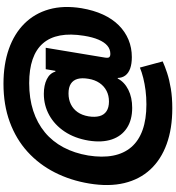

<svg xmlns="http://www.w3.org/2000/svg" viewBox="26 -807 1002 1094"><g transform="rotate(-90 527.0 -260.0)"><path d="M457 220.7Q341.3 220.7 253.2 188.7Q165 156.7 108.4 95.7Q51.8 34.7 30.8 -53Q9.8 -140.6 28.3 -252.4Q45.9 -359.4 91.6 -449Q137.2 -538.6 209.2 -604Q281.2 -669.4 378.7 -705.3Q476.1 -741.2 596.7 -741.2Q708 -741.2 795.2 -710.4Q882.3 -679.7 939.9 -621.6Q997.6 -563.5 1020.8 -481.4Q1043.9 -399.4 1027.3 -296.9Q1015.6 -227.5 991 -174.1Q966.3 -120.6 929.9 -84.2Q893.6 -47.9 847.7 -28.8Q801.8 -9.8 748.5 -9.8Q710.9 -9.8 684.6 -19Q658.2 -28.3 644.3 -46.4Q630.4 -64.5 629.9 -90.3H626.5Q606.9 -52.2 563 -30Q519 -7.8 459.5 -7.8Q390.6 -7.8 344.5 -38.1Q298.3 -68.4 279.5 -124Q260.7 -179.7 272.9 -256.3Q286.1 -335.4 324.2 -392.6Q362.3 -449.7 418 -480.5Q473.6 -511.2 539.1 -511.2Q587.9 -511.2 622.3 -494.4Q656.7 -477.5 666 -445.3H670.4L679.7 -500.5H801.8L746.1 -164.6Q742.7 -145 748 -138.7Q753.4 -132.3 767.1 -132.3Q793.5 -132.3 813.5 -149.2Q833.5 -166 847.9 -199.5Q862.3 -232.9 870.1 -281.7Q882.8 -360.4 871.8 -418.9Q860.8 -477.5 826.7 -516.6Q792.5 -555.7 735.8 -575.2Q679.2 -594.7 600.6 -594.7Q513.2 -594.7 442.9 -571.8Q372.6 -548.8 320.1 -505.4Q267.6 -461.9 234.4 -399.4Q201.2 -336.9 188 -258.3Q175.3 -178.2 187.3 -116.7Q199.2 -55.2 235.8 -12.7Q272.5 29.8 333.5 51.5Q394.5 73.2 479 73.2Q520.5 73.2 558.6 68.4Q596.7 63.5 629.9 55.2Q663.1 46.9 689 36.1L724.1 166Q696.3 178.7 657.7 191.4Q619.1 204.1 569.1 212.4Q519 220.7 457 220.7ZM495.6 -140.1Q529.8 -140.1 556.6 -154.1Q583.5 -168 601.3 -194.1Q619.1 -220.2 625 -256.8Q631.3 -293.9 624.3 -319.1Q617.2 -344.2 596.7 -357.4Q576.2 -370.6 541.5 -370.6Q507.3 -370.6 480.2 -357.4Q453.1 -344.2 435.3 -319.1Q417.5 -293.9 411.1 -256.8Q405.3 -220.2 412.4 -194.1Q419.4 -168 440.4 -154.1Q461.4 -140.1 495.6 -140.1Z"/></g></svg>

Font: Inter 18pt Black
Style: Italic
Weight: 900
Italic angle: -9.3988°
Designer: Rasmus Andersson
Foundry: rsms
Version: Version 4.001;git-66647c0bb